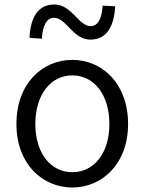

<svg xmlns="http://www.w3.org/2000/svg" viewBox="-20 -820 642 853"><path d="M301 13C433 13 549 -91 549 -269C549 -450 433 -554 301 -554C169 -554 53 -450 53 -269C53 -91 169 13 301 13ZM301 -55C204 -55 137 -141 137 -269C137 -398 204 -485 301 -485C399 -485 466 -398 466 -269C466 -141 399 -55 301 -55ZM382 -644C459 -644 487 -711 492 -792L436 -795C433 -742 417 -704 383 -704C328 -704 300 -800 221 -800C144 -800 115 -735 111 -652L166 -648C169 -703 186 -741 220 -741C275 -741 303 -644 382 -644Z"/></svg>

Font: ChiuKong Gothic CL Normal
Style: Regular
Weight: 350
Designer: Ryoko NISHIZUKA 西塚涼子 (kana, bopomofo & ideographs); Paul D. Hunt (Latin, Greek & Cyrillic); Sandoll Communications 산돌커뮤니
Foundry: Adobe
Version: Version 1.300